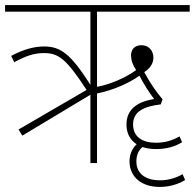

<svg xmlns="http://www.w3.org/2000/svg" viewBox="-20 -642 767 756"><path d="M68 -108 336 -269V0H362V-274C423 -286 488 -314 529 -344C547 -309 568 -277 587 -252C517 -241 478 -209 478 -152C478 -117 492 -91 518 -74C501 -58 490 -35 490 -7C490 56 539 94 608 94C646 94 678 85 709 67L699 44C668 61 640 68 609 68C558 68 517 45 517 -6C517 -32 526 -51 541 -63C556 -58 574 -55 594 -55C634 -55 668 -64 697 -82L687 -105C657 -88 628 -80 594 -80C542 -80 504 -102 504 -152C504 -202 545 -223 613 -231L620 -251C595 -281 572 -313 548 -358C571 -373 584 -392 584 -415C584 -442 566 -464 537 -464C511 -464 496 -448 496 -424C496 -405 502 -387 516 -366C475 -336 415 -310 362 -300V-596H727V-622H0V-596H336V-308C259 -429 219 -459 154 -459C111 -459 70 -446 24 -422L36 -397C80 -421 113 -433 153 -433C211 -433 241 -410 321 -288L53 -132Z"/></svg>

Font: Noto Sans Devanagari SemiCondensed Thin
Style: Regular
Weight: 100
Width: 4
Designer: Jelle Bosma - Monotype Design Team
Foundry: Monotype Imaging Inc.
Version: Version 2.004